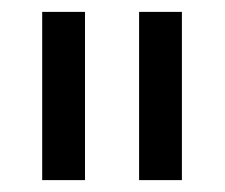

<svg xmlns="http://www.w3.org/2000/svg" viewBox="-20 -717 378 323"><path d="M51 -414V-697H123V-414ZM214 -414V-697H286V-414Z"/></svg>

Font: Hanken Grotesk
Style: Regular
Weight: 400
Designer: Alfredo Marco Pradil
Foundry: Hanken Design Co.
Version: Version 3.013